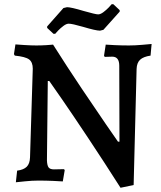

<svg xmlns="http://www.w3.org/2000/svg" viewBox="-20 -854 763 908"><path d="M213 -471H206L202 -95Q203 -71 210 -62Q217 -53 235 -53L283 -54L286 -49L277 4Q265 3 231 1.5Q197 0 161 0Q132 0 98.5 3.5Q65 7 55 8L61 -47Q92 -51 106.5 -65.5Q121 -80 122 -110L135 -529Q135 -560 117.5 -573Q100 -586 50 -591L46 -598L53 -644Q63 -643 96 -641Q129 -639 152 -639Q175 -639 199.5 -640.5Q224 -642 231 -643Q298 -537 366.5 -435Q435 -333 480.5 -267Q526 -201 538 -184H545L544 -543Q544 -586 511 -586L475 -585L472 -591L480 -643Q492 -642 524 -640.5Q556 -639 590 -639Q618 -639 652.5 -642Q687 -645 697 -646L692 -591Q658 -586 642.5 -571.5Q627 -557 626 -528L612 21L550 34Q471 -90 396.5 -202Q322 -314 274 -383.5Q226 -453 213 -471ZM203 -722V-729L280 -816L297 -820Q316 -820 376 -802Q432 -786 444 -786Q455 -786 469 -796.5Q483 -807 494 -818.5Q505 -830 508 -834H516L546 -806V-799L469 -713L453 -709Q433 -709 373 -727Q321 -742 305 -742Q294 -742 280 -731.5Q266 -721 255 -709.5Q244 -698 241 -694H233Z"/></svg>

Font: Alegreya Medium
Style: Regular
Weight: 500
Designer: Juan Pablo del Peral
Foundry: Huerta Tipografica
Version: Version 2.007; ttfautohint (v1.6)